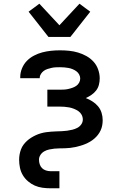

<svg xmlns="http://www.w3.org/2000/svg" viewBox="-20 -799 640 1034"><path d="M252 215Q230 215 208.5 212Q187 209 167.5 200.5Q148 192 131 177.5Q114 163 103 144.5Q92 126 87.5 104.5Q83 83 83 61Q83 47 85.5 33Q88 19 93 5.5Q98 -8 106.5 -19.5Q115 -31 125.5 -40.5Q136 -50 148 -57.5Q160 -65 173 -71Q186 -77 200 -81Q214 -85 228 -87Q242 -89 256 -90Q270 -91 284.5 -91.5Q299 -92 313 -92.5Q327 -93 341.5 -95Q356 -97 370 -100.5Q384 -104 396.5 -110.5Q409 -117 417.5 -129Q426 -141 426 -155Q426 -169 419.5 -181Q413 -193 402 -200.5Q391 -208 378.5 -213Q366 -218 353 -220.5Q340 -223 326.5 -224Q313 -225 300 -225H235V-316H300Q312 -316 323.5 -316.5Q335 -317 346.5 -319.5Q358 -322 369.5 -326Q381 -330 390.5 -336.5Q400 -343 406 -353.5Q412 -364 412 -376Q412 -387 406.5 -397.5Q401 -408 391.5 -415Q382 -422 371 -426.5Q360 -431 349 -433Q338 -435 326.5 -436Q315 -437 303 -437Q292 -437 280.5 -436.5Q269 -436 258 -433.5Q247 -431 236 -427.5Q225 -424 216 -417.5Q207 -411 200.5 -401Q194 -391 194 -380V-378H89V-384Q89 -408 98.5 -431Q108 -454 124.5 -471Q141 -488 163 -499.5Q185 -511 208 -517Q231 -523 255 -525.5Q279 -528 303 -528Q328 -528 352.5 -525.5Q377 -523 400.5 -516Q424 -509 445.5 -497Q467 -485 483.5 -467Q500 -449 508.5 -425Q517 -401 517 -377Q517 -359 512.5 -342Q508 -325 497.5 -311.5Q487 -298 472.5 -288Q458 -278 442 -271Q460 -264 477.5 -253Q495 -242 508 -226.5Q521 -211 527 -191.5Q533 -172 533 -152Q533 -138 530.5 -124Q528 -110 522 -97Q516 -84 507.5 -73Q499 -62 488 -52.5Q477 -43 465 -36Q453 -29 440 -23.5Q427 -18 413 -14Q399 -10 385.5 -7Q372 -4 358 -2.5Q344 -1 329.5 -0.5Q315 0 301 0Q287 0 273 1.5Q259 3 245 6Q231 9 218.5 16Q206 23 198 35Q190 47 190 61Q190 74 194 86Q198 98 206.5 106.5Q215 115 227.5 119Q240 123 252 123H300V215ZM241 -600 134 -736 192 -779 300 -663 408 -779 466 -736 359 -600Z"/></svg>

Font: Iosevka Semibold Extended
Style: Regular
Weight: 600
Width: 7
Monospace: yes
Designer: Belleve Invis
Foundry: Belleve Invis
Version: Version 32.5.0; ttfautohint (v1.8.4)